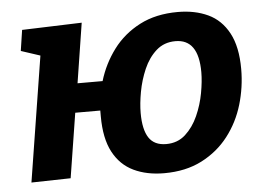

<svg xmlns="http://www.w3.org/2000/svg" viewBox="-44 -603 926 672"><g transform="rotate(-5 418.5 -267.0)"><path d="M41 4 111 -436 44 -458 55 -531 265 -538 232 -328H320Q338 -388 375 -437.5Q412 -487 469 -516.5Q526 -546 603 -546Q663 -546 709 -524.5Q755 -503 781 -454.5Q807 -406 807 -328Q807 -264 789 -203.5Q771 -143 733.5 -94.5Q696 -46 639.5 -17Q583 12 507 12Q446 12 400 -10Q354 -32 328.5 -80Q303 -128 303 -206Q303 -216 303 -226H215L179 1ZM586 -445Q546 -445 518.5 -420.5Q491 -396 474.5 -358Q458 -320 450.5 -279Q443 -238 443 -205Q443 -147 462 -118Q481 -89 523 -89Q563 -89 590.5 -114Q618 -139 635 -177Q652 -215 659.5 -256Q667 -297 667 -329Q667 -445 586 -445Z"/></g></svg>

Font: Bitter
Style: Bold Italic
Weight: 700
Italic angle: -9°
Designer: Sol Matas, and Bitter project Authors
Foundry: Sol Matas
Version: Version 2.001